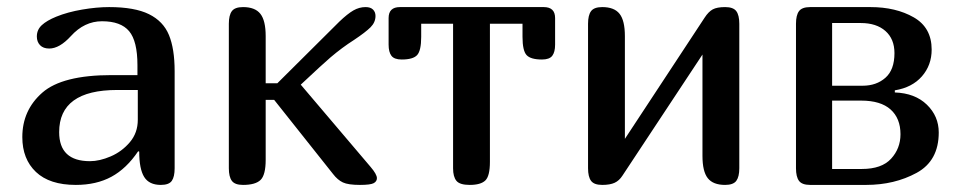

<svg xmlns="http://www.w3.org/2000/svg" viewBox="-20 -522 2706 542"><path d="M194 0Q120 0 81.5 -36.5Q43 -73 43 -135Q43 -211 99.5 -260.5Q156 -310 295 -310H368V-338Q368 -406 344.5 -434Q321 -462 268 -462Q218 -462 180 -420Q148 -385 119 -385Q102 -385 93 -394.5Q84 -404 84 -419Q84 -438 98 -451Q112 -464 139 -475Q171 -488 212 -495Q253 -502 288 -502Q360 -502 400.5 -482Q441 -462 457 -423Q473 -384 473 -321V-47Q473 -23 465 -11.5Q457 0 434 0Q401 0 387 -22.5Q373 -45 373 -94L370 -95Q337 -46 294.5 -23Q252 0 194 0ZM147 -149Q147 -67 234 -67Q261 -67 292.5 -80.5Q324 -94 346.5 -120.5Q369 -147 369 -184V-268H311Q147 -268 147 -149Z M763 -287 938 -461Q961 -483 977.5 -492.5Q994 -502 1012 -502Q1026 -502 1033 -495Q1040 -488 1040 -477Q1040 -459 1026 -445Q1012 -431 979 -409Q946 -388 913 -360Q893 -343 829 -283L1026 -51Q1044 -30 1044 -19Q1044 -10 1035 -5Q1026 0 996 0Q963 0 948 -7Q933 -14 920 -31L754 -240H730V-71Q730 -28 715.5 -14Q701 0 666 0Q643 0 634.5 -11.5Q626 -23 626 -47V-455Q626 -479 634.5 -490.5Q643 -502 666 -502Q700 -502 715 -483Q730 -464 730 -420V-287Z M1306 0Q1278 0 1268.5 -11.5Q1259 -23 1259 -47V-455H1169V-418Q1169 -379 1157.5 -366.5Q1146 -354 1114 -354Q1093 -354 1085 -364.5Q1077 -375 1077 -396V-471Q1077 -502 1109 -502H1515Q1547 -502 1547 -471V-396Q1547 -375 1539 -364.5Q1531 -354 1510 -354Q1478 -354 1466.5 -366.5Q1455 -379 1455 -418V-455H1363V-65Q1363 -25 1350 -12.5Q1337 0 1306 0Z M2027 0Q1993 0 1978 -19Q1963 -38 1963 -82V-368L1737 -26Q1728 -12 1715 -6Q1702 0 1680 0Q1657 0 1648.5 -11.5Q1640 -23 1640 -47V-455Q1640 -479 1648.5 -490.5Q1657 -502 1680 -502Q1714 -502 1729 -483Q1744 -464 1744 -420V-130L1969 -472Q1980 -489 1992 -495.5Q2004 -502 2027 -502Q2050 -502 2058.5 -490.5Q2067 -479 2067 -455V-47Q2067 -23 2058.5 -11.5Q2050 0 2027 0Z M2267 -502H2437Q2509 -502 2559.5 -473Q2610 -444 2610 -382Q2610 -338 2582.5 -306.5Q2555 -275 2506 -267V-261Q2563 -259 2596.5 -226.5Q2630 -194 2630 -148Q2630 -68 2567.5 -34Q2505 0 2425 0H2267Q2244 0 2235.5 -11.5Q2227 -23 2227 -47V-455Q2227 -479 2235.5 -490.5Q2244 -502 2267 -502ZM2522 -143Q2522 -188 2494 -213Q2466 -238 2411 -238H2329V-45H2413Q2469 -45 2495.5 -74Q2522 -103 2522 -143ZM2505 -372Q2505 -412 2479.5 -434.5Q2454 -457 2410 -457H2329V-280H2415Q2454 -280 2479.5 -302.5Q2505 -325 2505 -372Z"/></svg>

Font: Marmelad for Arash.Academy
Style: Regular
Weight: 400
Designer: Manvel Shmavonyan
Foundry: Cyreal
Version: Version 1.110;Glyphs 3.2 (3202)